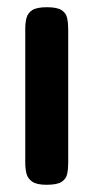

<svg xmlns="http://www.w3.org/2000/svg" viewBox="-20 -502 259 532"><path d="M109 10Q82 10 69.5 1.5Q57 -7 53.5 -20.5Q50 -34 50 -51V-423Q50 -439 53.5 -452.5Q57 -466 69.5 -474Q82 -482 110 -482Q138 -482 150.5 -474Q163 -466 166 -452Q169 -438 169 -421V-50Q169 -33 166 -19.5Q163 -6 150.5 2Q138 10 109 10Z"/></svg>

Font: Fredoka Expanded Medium
Style: Regular
Weight: 500
Width: 7
Designer: Ben Nathan
Foundry: Milena B. Brandão, Ben Nathan
Version: Version 2.001